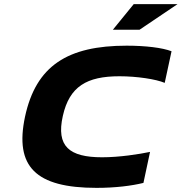

<svg xmlns="http://www.w3.org/2000/svg" viewBox="-20 -900 879 929"><path d="M777 -499 810 -652C766 -669 685 -679 593 -679C307 -679 154 -582 101 -335C50 -94 152 9 447 9C539 9 617 -1 674 -15L706 -165C653 -154 559 -139 474 -139C315 -139 251 -192 284 -339C316 -482 400 -531 558 -531C642 -531 735 -517 777 -499ZM526 -756H655L839 -880H627Z"/></svg>

Font: LT Wave Black
Style: Italic
Weight: 900
Designer: Daniel Lyons
Version: Version 2.5 (Glyphs App)